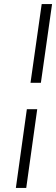

<svg xmlns="http://www.w3.org/2000/svg" viewBox="-20 -750 276 944"><path d="M181 -343 236 -730H185L130 -343ZM109 174 163 -213H112L58 174Z"/></svg>

Font: Secuela Light
Style: Italic
Weight: 300
Italic angle: -8°
Designer: Fernando Haro
Foundry: deFharo
Version: Version 1.708